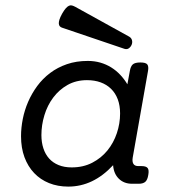

<svg xmlns="http://www.w3.org/2000/svg" viewBox="-20 -691 640 722"><path d="M236.8 10.7Q197.3 10.7 164.6 -2.4Q131.8 -15.6 108.4 -40.3Q85 -64.9 72 -99.9Q59.1 -134.8 59.1 -178.7Q59.1 -210.4 65.7 -243.7Q72.3 -276.9 85.9 -308.3Q99.6 -339.8 120.1 -367.7Q140.6 -395.5 168.5 -416.5Q196.3 -437.5 231.7 -449.7Q267.1 -461.9 310.1 -461.9Q335 -461.9 357.2 -455.6Q379.4 -449.2 398.2 -437.5Q417 -425.8 432.1 -409.7Q447.3 -393.6 459 -374L468.3 -424.3Q471.2 -441.4 479.2 -448.7Q487.3 -456.1 507.8 -456.1Q528.3 -456.1 533.9 -448.7Q539.6 -441.4 536.6 -424.3L479 -98.1Q476.6 -83 481.7 -74.7Q486.8 -66.4 500.5 -66.4H512.7Q529.3 -66.4 535.2 -59.1Q541 -51.8 537.6 -33.2Q534.7 -14.6 526.4 -7.3Q518.1 0 501.5 0H476.6Q446.3 0 427 -18.8Q407.7 -37.6 405.3 -69.8Q330.6 10.7 236.8 10.7ZM249.5 -61.5Q293 -61.5 326.9 -79.1Q360.8 -96.7 384 -125.2Q407.2 -153.8 419.4 -190.2Q431.6 -226.6 431.6 -264.2Q431.6 -293.9 422.9 -317.4Q414.1 -340.8 397.7 -356.9Q381.3 -373 358.4 -381.3Q335.4 -389.6 307.1 -389.6Q266.1 -389.6 234.1 -371.6Q202.1 -353.5 180.2 -324.2Q158.2 -294.9 147 -257.8Q135.7 -220.7 135.7 -183.1Q135.7 -155.8 143.1 -133.3Q150.4 -110.8 164.6 -95Q178.7 -79.1 200.2 -70.3Q221.7 -61.5 249.5 -61.5ZM465.8 -553.2Q474.1 -548.3 476.3 -539.8Q478.5 -531.2 475.1 -522.9Q471.7 -514.6 464.6 -509.5Q457.5 -504.4 448.2 -507.3L213.4 -586.9Q208.5 -588.4 205.1 -592Q201.7 -595.7 201.2 -601.8Q200.7 -607.9 203.4 -616.9Q206.1 -626 213.4 -639.2Q221.2 -652.8 227.5 -659.9Q233.9 -667 239.5 -669.4Q245.1 -671.9 250.7 -670.4Q256.3 -668.9 262.7 -665.5Z"/></svg>

Font: Courier Prime
Style: Italic
Weight: 400
Monospace: yes
Designer: Alan Dague-Greene
Foundry: Quote-Unquote Apps
Version: Version 1.202